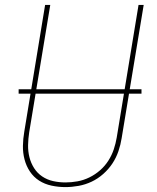

<svg xmlns="http://www.w3.org/2000/svg" viewBox="-20 -755 640 783"><path d="M247 8Q218 8 190 2Q162 -4 139.5 -18.5Q117 -33 102 -55.5Q87 -78 80 -105Q73 -132 73.5 -160.5Q74 -189 79 -218L164 -735H185L99 -215Q95 -189 94.5 -163.5Q94 -138 100 -114Q106 -90 119 -69.5Q132 -49 152 -35.5Q172 -22 196.5 -16.5Q221 -11 247 -11Q271 -11 296 -15.5Q321 -20 344.5 -31.5Q368 -43 388 -60.5Q408 -78 422 -100Q436 -122 444 -146Q452 -170 456 -194L545 -735H566L476 -191Q472 -165 463 -138.5Q454 -112 438.5 -88.5Q423 -65 401 -45.5Q379 -26 353.5 -14Q328 -2 300.5 3Q273 8 247 8ZM56 -373V-391H557V-373Z"/></svg>

Font: Iosevka SS04 Thin Extended
Style: Italic
Weight: 100
Width: 7
Italic angle: -9°
Monospace: yes
Designer: Belleve Invis
Foundry: Belleve Invis
Version: Version 19.0.0; ttfautohint (v1.8.4)